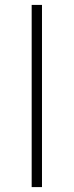

<svg xmlns="http://www.w3.org/2000/svg" viewBox="-20 -762 300 782"><path d="M151 -742V0H109V-742Z"/></svg>

Font: Montserrat Ultra Light
Style: Regular
Weight: 200
Designer: Julieta Ulanovsky
Foundry: Julieta Ulanovsky
Version: Version 3.100;PS 003.100;hotconv 1.0.88;makeotf.lib2.5.64775